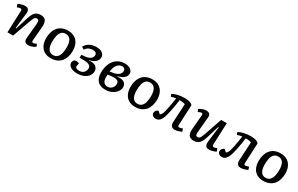

<svg xmlns="http://www.w3.org/2000/svg" viewBox="197 -1872 4996 3224"><g transform="rotate(30 2694.5 -260.0)"><path d="M651 -35Q638 -24 615.5 -12.5Q593 -1 567 6.5Q541 14 518 14Q425 14 433 -74L459 -365Q463 -409 454.5 -428.5Q446 -448 420 -448Q388 -448 372 -422.5Q356 -397 335 -337L215 0H105L121 -421Q122 -441 115.5 -450Q109 -459 92 -459Q74 -459 31 -442L11 -499Q22 -505 44 -513Q66 -521 92.5 -527Q119 -533 142 -533Q195 -533 211.5 -504Q228 -475 222 -430L188 -130L199 -128L279 -380Q304 -459 342 -496Q380 -533 446 -533Q518 -533 545 -491Q572 -449 565 -365L543 -103Q540 -78 546 -69Q552 -60 569 -60Q595 -60 627 -82Z M947 14Q873 14 821 -18Q769 -50 742.5 -108Q716 -166 716 -242Q716 -299 730.5 -351.5Q745 -404 776 -445Q807 -486 857 -510Q907 -534 979 -534Q1052 -534 1104.5 -502Q1157 -470 1184.5 -412.5Q1212 -355 1212 -278Q1212 -221 1197.5 -168.5Q1183 -116 1151.5 -75Q1120 -34 1069.5 -10Q1019 14 947 14ZM955 -51Q1010 -51 1040.5 -83.5Q1071 -116 1082.5 -168Q1094 -220 1094 -278Q1094 -369 1063.5 -418.5Q1033 -468 969 -468Q916 -468 886.5 -437Q857 -406 845.5 -354.5Q834 -303 834 -239Q834 -150 864.5 -100.5Q895 -51 955 -51Z M1459 14Q1381 14 1333.5 -16Q1286 -46 1286 -95Q1286 -123 1302.5 -142Q1319 -161 1349 -161Q1363 -161 1377.5 -157.5Q1392 -154 1406 -148L1395 -94Q1390 -70 1410.5 -56Q1431 -42 1469 -42Q1528 -42 1558.5 -77Q1589 -112 1589 -155Q1589 -182 1575 -198Q1561 -214 1539 -222.5Q1517 -231 1493 -233.5Q1469 -236 1448 -236H1367L1369 -294L1428 -299Q1501 -305 1537.5 -333.5Q1574 -362 1574 -403Q1574 -434 1552 -448.5Q1530 -463 1494 -463Q1462 -463 1422.5 -445.5Q1383 -428 1360 -387L1311 -419Q1343 -476 1398.5 -505Q1454 -534 1525 -534Q1603 -534 1642.5 -503Q1682 -472 1682 -425Q1682 -385 1660.5 -355Q1639 -325 1603 -306Q1567 -287 1525 -281V-276Q1618 -283 1659.5 -250.5Q1701 -218 1701 -163Q1701 -119 1674 -78.5Q1647 -38 1592.5 -12Q1538 14 1459 14Z M2005 14Q1905 14 1854 -42Q1803 -98 1803 -203Q1803 -299 1835.5 -373.5Q1868 -448 1929 -490.5Q1990 -533 2074 -533Q2154 -533 2192.5 -500.5Q2231 -468 2231 -426Q2231 -371 2186 -336Q2141 -301 2074 -286V-278Q2167 -287 2208 -257Q2249 -227 2249 -173Q2249 -128 2219 -85Q2189 -42 2134 -14Q2079 14 2005 14ZM1921 -287 1999 -301Q2056 -312 2089 -342.5Q2122 -373 2122 -413Q2122 -439 2106.5 -454.5Q2091 -470 2061 -470Q2012 -470 1973 -428.5Q1934 -387 1921 -287ZM2014 -48Q2049 -48 2075.5 -65Q2102 -82 2116.5 -109Q2131 -136 2131 -167Q2131 -196 2116.5 -211Q2102 -226 2079.5 -231.5Q2057 -237 2033 -237Q2004 -237 1971 -233.5Q1938 -230 1917 -226Q1916 -211 1915.5 -196.5Q1915 -182 1915 -168Q1915 -111 1941.5 -79.5Q1968 -48 2014 -48Z M2583 14Q2509 14 2457 -18Q2405 -50 2378.5 -108Q2352 -166 2352 -242Q2352 -299 2366.5 -351.5Q2381 -404 2412 -445Q2443 -486 2493 -510Q2543 -534 2615 -534Q2688 -534 2740.5 -502Q2793 -470 2820.5 -412.5Q2848 -355 2848 -278Q2848 -221 2833.5 -168.5Q2819 -116 2787.5 -75Q2756 -34 2705.5 -10Q2655 14 2583 14ZM2591 -51Q2646 -51 2676.5 -83.5Q2707 -116 2718.5 -168Q2730 -220 2730 -278Q2730 -369 2699.5 -418.5Q2669 -468 2605 -468Q2552 -468 2522.5 -437Q2493 -406 2481.5 -354.5Q2470 -303 2470 -239Q2470 -150 2500.5 -100.5Q2531 -51 2591 -51Z M3002 -478Q3043 -504 3104.5 -518.5Q3166 -533 3241 -533Q3298 -533 3338.5 -520Q3379 -507 3393 -482L3375 -97Q3374 -77 3379.5 -67.5Q3385 -58 3402 -58Q3421 -58 3464 -75L3483 -22Q3456 -8 3418.5 3Q3381 14 3353 14Q3263 14 3269 -92L3288 -442Q3281 -449 3249.5 -454Q3218 -459 3179 -459Q3172 -406 3162 -346.5Q3152 -287 3140.5 -232Q3129 -177 3118 -137Q3096 -59 3064.5 -22.5Q3033 14 2984 14Q2948 14 2925.5 -6.5Q2903 -27 2903 -55Q2903 -78 2918.5 -98Q2934 -118 2959 -129L3008 -87Q3024 -92 3038 -115.5Q3052 -139 3059 -168Q3066 -193 3076.5 -241Q3087 -289 3096.5 -346.5Q3106 -404 3113 -456Q3093 -454 3066.5 -448Q3040 -442 3023 -434Z M3519 -485Q3533 -495 3556 -506.5Q3579 -518 3605 -525.5Q3631 -533 3654 -533Q3698 -533 3720 -511Q3742 -489 3737 -445L3711 -155Q3707 -111 3714 -91.5Q3721 -72 3748 -72Q3766 -72 3779.5 -81Q3793 -90 3805 -114.5Q3817 -139 3833 -184L3948 -520H4058L4041 -99Q4040 -60 4070 -60Q4089 -60 4131 -77L4151 -21Q4138 -14 4116 -6Q4094 2 4068.5 8Q4043 14 4021 14Q3968 14 3951.5 -16Q3935 -46 3940 -92L3976 -391L3965 -392L3888 -139Q3863 -56 3822.5 -21Q3782 14 3721 14Q3649 14 3623 -28.5Q3597 -71 3605 -154L3628 -418Q3630 -442 3624.5 -451Q3619 -460 3602 -460Q3577 -460 3543 -437Z M4284 -478Q4325 -504 4386.5 -518.5Q4448 -533 4523 -533Q4580 -533 4620.5 -520Q4661 -507 4675 -482L4657 -97Q4656 -77 4661.5 -67.5Q4667 -58 4684 -58Q4703 -58 4746 -75L4765 -22Q4738 -8 4700.5 3Q4663 14 4635 14Q4545 14 4551 -92L4570 -442Q4563 -449 4531.5 -454Q4500 -459 4461 -459Q4454 -406 4444 -346.5Q4434 -287 4422.5 -232Q4411 -177 4400 -137Q4378 -59 4346.5 -22.5Q4315 14 4266 14Q4230 14 4207.5 -6.5Q4185 -27 4185 -55Q4185 -78 4200.5 -98Q4216 -118 4241 -129L4290 -87Q4306 -92 4320 -115.5Q4334 -139 4341 -168Q4348 -193 4358.5 -241Q4369 -289 4378.5 -346.5Q4388 -404 4395 -456Q4375 -454 4348.5 -448Q4322 -442 4305 -434Z M5068 14Q4994 14 4942 -18Q4890 -50 4863.5 -108Q4837 -166 4837 -242Q4837 -299 4851.5 -351.5Q4866 -404 4897 -445Q4928 -486 4978 -510Q5028 -534 5100 -534Q5173 -534 5225.5 -502Q5278 -470 5305.5 -412.5Q5333 -355 5333 -278Q5333 -221 5318.5 -168.5Q5304 -116 5272.5 -75Q5241 -34 5190.5 -10Q5140 14 5068 14ZM5076 -51Q5131 -51 5161.5 -83.5Q5192 -116 5203.5 -168Q5215 -220 5215 -278Q5215 -369 5184.5 -418.5Q5154 -468 5090 -468Q5037 -468 5007.5 -437Q4978 -406 4966.5 -354.5Q4955 -303 4955 -239Q4955 -150 4985.5 -100.5Q5016 -51 5076 -51Z"/></g></svg>

Font: Literata 7pt Medium
Style: Italic
Weight: 500
Italic angle: -2°
Designer: Latin by Veronika Burian and Jose Scaglione. Greek by Irene Vlachou. Cyrillic by Vera Evstafieva
Foundry: TypeTogether
Version: Version 3.002